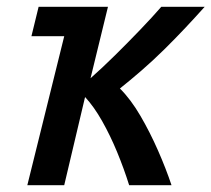

<svg xmlns="http://www.w3.org/2000/svg" viewBox="-20 -542 619 562"><path d="M60 0 168 -436H72L93 -522H296L245 -313Q279 -343 316.5 -380Q354 -417 390 -454.5Q426 -492 452 -522H579Q554 -494 523.5 -461.5Q493 -429 460 -396.5Q427 -364 393.5 -335Q360 -306 331 -283Q363 -251 391 -203Q419 -155 442.5 -101.5Q466 -48 482 0H358Q343 -48 323 -96.5Q303 -145 279 -187.5Q255 -230 229 -258L168 0Z"/></svg>

Font: Ubuntu Sans Mono Medium
Style: Italic
Weight: 500
Italic angle: -13.5°
Monospace: yes
Designer: Dalton Maag Ltd
Foundry: Dalton Maag Ltd
Version: Version 1.006